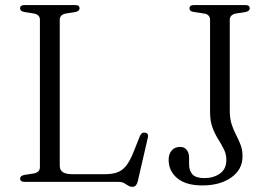

<svg xmlns="http://www.w3.org/2000/svg" viewBox="-20 -720 1064 760"><path d="M278.5 -672.5 241 -666.5Q229 -664.5 222.8 -658.2Q216.5 -652 216.5 -642V-64.5Q216.5 -47 228.5 -38.8Q240.5 -30.5 267 -30.5H395Q425 -30.5 445 -38Q465 -45.5 479.5 -64Q494 -82.5 507.5 -115.5L534 -182Q537.5 -189.5 542 -192.8Q546.5 -196 554 -195Q561.5 -194 564.5 -188.8Q567.5 -183.5 565 -174.5L525 -1Q522 9.5 517 14.5Q512 19.5 504 19.5Q495 19.5 487.5 14.8Q480 10 471.5 5Q463 0 449 0H77.5Q68.5 0 64 -3.5Q59.5 -7 59.5 -13Q59.5 -24 76 -27.5L114 -33.5Q125.5 -35.5 131.8 -41.8Q138 -48 138 -58V-642Q138 -652 131.8 -658.2Q125.5 -664.5 114 -666.5L76 -672.5Q59.5 -676 59.5 -687Q59.5 -693.5 64 -696.8Q68.5 -700 77.5 -700H277Q286.5 -700 290.8 -696.8Q295 -693.5 295 -687Q295 -676 278.5 -672.5ZM940 -101Q940 -49 895.5 -17.5Q851 14 781 14Q716 14 681.8 -14.5Q647.5 -43 647.5 -87.5Q647.5 -110 659.5 -124.2Q671.5 -138.5 693 -138.5Q709 -138.5 718.8 -127Q728.5 -115.5 728.5 -95.5V-69.5Q728.5 -44 742 -29.5Q755.5 -15 789 -15Q825 -15 850.5 -33Q876 -51 876 -86.5Q876 -110 866.2 -129.2Q856.5 -148.5 843.8 -168.8Q831 -189 821.2 -214.8Q811.5 -240.5 811.5 -277V-642Q811.5 -652 805.2 -658.5Q799 -665 787.5 -666.5L747 -672.5Q738 -674 734 -677.5Q730 -681 730 -687Q730 -693.5 734.5 -696.8Q739 -700 748 -700H950Q960 -700 964.2 -696.8Q968.5 -693.5 968.5 -687Q968.5 -676 952 -672.5L914 -666.5Q902.5 -664.5 896 -658.2Q889.5 -652 889.5 -642V-283Q889.5 -250.5 897.2 -227.2Q905 -204 915 -185Q925 -166 932.5 -146.2Q940 -126.5 940 -101Z"/></svg>

Font: Fraunces Light
Style: Regular
Weight: 300
Version: Version 1.000;[b76b70a41]